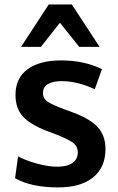

<svg xmlns="http://www.w3.org/2000/svg" viewBox="-20 -816 521 846"><path d="M72.8 -609.4 194.8 -796.4H296.4L418.9 -609.4H329.1L244.1 -715.8L160.2 -609.4ZM236.3 9.8Q117.7 9.8 46.4 -30.8L59.6 -127Q91.8 -109.4 141.6 -95.5Q191.4 -81.5 232.4 -81.5Q274.9 -81.5 298.6 -97.4Q322.3 -113.3 322.8 -144Q322.8 -171.9 300.5 -188Q278.3 -204.1 215.8 -228Q194.3 -235.8 188 -238.3Q113.8 -267.1 81.1 -302.5Q48.3 -337.9 48.3 -398.4Q48.3 -471.7 101.3 -510.7Q154.3 -549.8 249 -549.8Q351.6 -549.8 429.2 -511.2L397.5 -422.9Q320.8 -458.5 251.5 -458.5Q212.9 -458.5 191.2 -445.6Q169.4 -432.6 169.4 -406.2Q169.4 -381.3 190.4 -367.4Q211.4 -353.5 272.5 -331.1Q274.4 -330.6 285.2 -326.7Q295.9 -322.8 301.8 -320.3Q375.5 -293.5 410.2 -256.1Q444.8 -218.8 444.8 -158.7Q444.3 -78.1 390.1 -34.2Q335.9 9.8 236.3 9.8Z"/></svg>

Font: Oxygen
Style: Bold
Weight: 700
Designer: vernon adams
Foundry: Vernon Adams
Version: Version 0.2.3 webfont; ttfautohint (v0.93.3-1d66) -l 8 -r 50